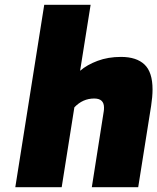

<svg xmlns="http://www.w3.org/2000/svg" viewBox="-20 -783 658 803"><path d="M165 -763H359L315 -487Q344 -512 388 -528.5Q432 -545 486 -545Q551 -545 584.5 -513Q618 -481 618 -409Q618 -379 612 -340L558 0H364L414 -318Q415 -323 415 -333Q415 -371 374 -371Q326 -371 291 -334L238 0H44Z"/></svg>

Font: Exo Black
Style: Italic
Weight: 900
Italic angle: -9°
Designer: Natanael Gama
Foundry: Natanael Gama
Version: Version 1.500; ttfautohint (v1.6)